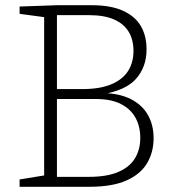

<svg xmlns="http://www.w3.org/2000/svg" viewBox="-20 -715 685 735"><path d="M366 -353 370 -359Q437 -358 481 -335.5Q525 -313 546.5 -274.5Q568 -236 568 -186Q568 -133 543.5 -91Q519 -49 465 -24.5Q411 0 323 0H55V-28L159 -45L149 -33V-661L160 -648L55 -662V-690L197 -695H332Q404 -695 450.5 -674Q497 -653 519 -615.5Q541 -578 541 -526Q541 -459 501 -413.5Q461 -368 366 -353ZM321 -657H187L198 -667V-364L187 -374H295Q363 -374 406.5 -392.5Q450 -411 470.5 -443.5Q491 -476 491 -520Q491 -563 472.5 -593.5Q454 -624 416.5 -640.5Q379 -657 321 -657ZM320 -38Q390 -38 433.5 -57Q477 -76 497 -109.5Q517 -143 517 -187Q517 -231 498.5 -264.5Q480 -298 442.5 -317Q405 -336 348 -336H187L198 -348V-28L187 -38Z"/></svg>

Font: Bitter Thin Light
Style: Regular
Weight: 300
Version: Version 2.002